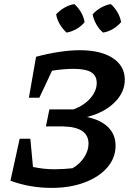

<svg xmlns="http://www.w3.org/2000/svg" viewBox="-20 -907 645 937"><path d="M31 -25 76 -230H128L141 -92Q172 -86 196 -83.5Q220 -81 246 -81Q268 -81 292.5 -82.5Q317 -84 334 -86Q370 -107 391 -139.5Q412 -172 412 -206Q412 -287 289 -290H204L221 -373H338Q390 -392 421 -427.5Q452 -463 452 -502Q452 -538 425 -554.5Q398 -571 338 -571Q292 -571 234 -562L172 -430H121L156 -630Q212 -645 267.5 -653.5Q323 -662 369 -662Q472 -662 530.5 -623.5Q589 -585 589 -518Q589 -456 538.5 -406.5Q488 -357 404 -336Q472 -322 508 -286Q544 -250 544 -196Q544 -136 503.5 -89.5Q463 -43 392.5 -16.5Q322 10 232 10Q126 10 31 -25ZM343 -887Q363 -869 376 -846Q389 -823 393 -799Q377 -779 353 -765.5Q329 -752 305 -748Q286 -765 272 -788.5Q258 -812 254 -837Q271 -856 294.5 -869.5Q318 -883 343 -887ZM521 -887Q541 -869 554 -846Q567 -823 571 -799Q554 -779 531 -765.5Q508 -752 483 -748Q464 -764 450.5 -787.5Q437 -811 432 -837Q449 -856 472.5 -869.5Q496 -883 521 -887Z"/></svg>

Font: Piazzolla SemiBold
Style: Italic
Weight: 600
Italic angle: -11.3°
Designer: Juan Pablo del Peral
Foundry: Huerta Tipografica
Version: Version 1.330